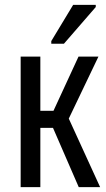

<svg xmlns="http://www.w3.org/2000/svg" viewBox="-20 -770 436 790"><path d="M65 0V-537H146V-314H200L303 -537H385L263 -282L392 0H304L198 -244H146V0ZM191 -590V-601L281 -750H374V-741L243 -590Z"/></svg>

Font: Noto Sans ExtraCondensed
Style: Regular
Weight: 400
Width: 2
Designer: Monotype Design Team
Foundry: Monotype Imaging Inc.
Version: Version 2.013; ttfautohint (v1.8.4.7-5d5b)